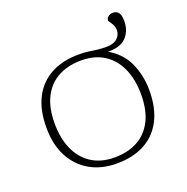

<svg xmlns="http://www.w3.org/2000/svg" viewBox="-116 -730 824 848"><g transform="rotate(-20 296.0 -306.0)"><path d="M292.5 -18.5Q354.5 -18.5 400.5 -43.2Q446.5 -68 471.8 -117.5Q497 -167 497 -240.5Q497 -310 474.2 -362Q451.5 -414 407.2 -443Q363 -472 298.5 -472Q236.5 -472 190.5 -447.2Q144.5 -422.5 119.2 -373Q94 -323.5 94 -250Q94 -181 116.8 -129Q139.5 -77 184 -47.8Q228.5 -18.5 292.5 -18.5ZM538 -571.5Q538 -523.5 508.8 -494Q479.5 -464.5 416.5 -468V-472Q482.5 -436 510 -375.8Q537.5 -315.5 537.5 -245.5Q537.5 -162.5 508 -105.5Q478.5 -48.5 423.5 -19.2Q368.5 10 293 10Q222 10 168.2 -20.2Q114.5 -50.5 84 -107.5Q53.5 -164.5 53.5 -245Q53.5 -328 83 -385Q112.5 -442 167.5 -471.2Q222.5 -500.5 298 -500.5Q324 -500.5 343 -497.8Q362 -495 381 -492.5Q400 -490 425 -490Q459.5 -490 476.5 -506Q493.5 -522 493.5 -544Q493.5 -557.5 487.8 -568.8Q482 -580 476.5 -587.2Q471 -594.5 471 -596Q471 -606 479.8 -614Q488.5 -622 503.5 -622Q519 -622 528.5 -610.8Q538 -599.5 538 -571.5Z"/></g></svg>

Font: Newsreader 9pt ExtraLight
Style: Regular
Weight: 250
Designer: Hugues Gentile
Foundry: Production Type
Version: Version 1.003